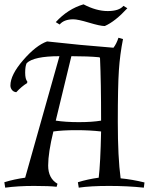

<svg xmlns="http://www.w3.org/2000/svg" viewBox="-74 -857 693 885"><path d="M311 -837Q370 -806 422.5 -806Q475 -806 495 -830L513 -819Q457 -758 409 -737Q388 -737 336.5 -752.5Q285 -768 264 -768Q221 -768 201 -744L183 -755Q239 -816 311 -837ZM482 -35Q535 -30 592 -16L589 8Q515 0 428.5 0Q342 0 289 8L285 -17Q330 -31 381 -38Q389 -104 392 -251Q340 -257 277.5 -257Q215 -257 172 -251Q148 -153 148 -94Q148 -35 191 -10L187 4Q156 0 82.5 0Q9 0 -50 8L-54 -17Q-9 -31 42 -38L200 -598Q82 -598 49 -566Q42 -552 42 -522Q42 -492 52 -481L51 -474Q26 -459 1 -432Q-11 -433 -18.5 -442Q-26 -451 -26 -463Q-26 -512 33 -580Q92 -648 143 -666Q294 -649 449 -637Q463 -655 472 -683L493 -677Q479 -607 474 -533Q469 -459 469 -295Q469 -131 482 -35ZM183 -301Q228 -294 289.5 -294Q351 -294 392 -301Q392 -478 387 -590L384 -593Q332 -598 255 -598Z"/></svg>

Font: Almendra SC
Style: Regular
Weight: 400
Designer: Ana Sanfelippo
Foundry: Ana Sanfelippo
Version: Version 1.003